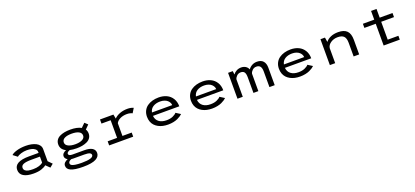

<svg xmlns="http://www.w3.org/2000/svg" viewBox="56 -1976 7538 3487"><g transform="rotate(-20 3825.0 -232.0)"><path d="M411 -512Q468.5 -512 518.2 -501.8Q568 -491.5 607 -471.8Q646 -452 668.2 -420Q690.5 -388 690.5 -347V-113L763 -39.5L699 14L625 -58.5Q592 -30 531 -9.5Q470 11 378.5 11Q254.5 11 186 -30Q117.5 -71 117.5 -152.5Q117.5 -311 404.5 -311H588.5V-328.5Q588.5 -363.5 560.5 -387.2Q532.5 -411 492 -420.5Q451.5 -430 402 -430Q344 -430 289.5 -413Q235 -396 212.5 -373.5L130 -436Q160.5 -467 236.5 -489.5Q312.5 -512 411 -512ZM396.5 -66.5Q461.5 -66.5 512.2 -82.5Q563 -98.5 588.5 -124V-239H422Q320 -239 271 -219.2Q222 -199.5 222 -154Q222 -121.5 244.8 -101.5Q267.5 -81.5 304.5 -74Q341.5 -66.5 396.5 -66.5Z M1271 -152Q1194.5 -152 1138 -166Q1080.5 -144 1080.5 -114Q1080.5 -72.5 1157 -72.5H1383.5Q1485.5 -72.5 1536.8 -40.5Q1588 -8.5 1588 52.5Q1588 86.5 1570.5 113.5Q1553 140.5 1515.8 161.2Q1478.5 182 1415.5 193Q1352.5 204 1267 204Q1182 204 1121.8 195Q1061.5 186 1026 168.8Q990.5 151.5 974.5 128.2Q958.5 105 958.5 74Q958.5 38.5 984.2 14.2Q1010 -10 1045.5 -23Q994 -52 994 -96.5Q994 -129 1016.8 -151.8Q1039.5 -174.5 1074 -187.5Q976 -234 976 -331Q976 -379 999.5 -414.8Q1023 -450.5 1064.5 -471.2Q1106 -492 1157.8 -502Q1209.5 -512 1271 -512Q1404.5 -512 1482 -468L1556 -541.5L1613 -488.5L1540 -415.5Q1564 -379 1564 -331Q1564 -283 1539.2 -247.2Q1514.5 -211.5 1472 -191.2Q1429.5 -171 1379.2 -161.5Q1329 -152 1271 -152ZM1271 -230Q1352.5 -230 1404.8 -256Q1457 -282 1457 -331.5Q1457 -382.5 1407.5 -408.2Q1358 -434 1271 -434Q1182.5 -434 1133 -408.2Q1083.5 -382.5 1083.5 -331.5Q1083.5 -282 1136 -256Q1188.5 -230 1271 -230ZM1049.5 60Q1049.5 81.5 1069.2 95.8Q1089 110 1138.5 118.5Q1188 127 1267.5 127Q1490 127 1490 56.5Q1490 29 1459.2 15Q1428.5 1 1357 1H1143Q1127.5 1 1109 -1.5Q1083 7 1066.2 22.5Q1049.5 38 1049.5 60Z M2125 -79.5H2304V0H1839.5V-79.5H2021.5V-420.5H1844V-500H2103.5L2119.5 -417Q2160 -460.5 2227.5 -486.2Q2295 -512 2376 -512Q2444.5 -512 2492.5 -489L2439.5 -402Q2428.5 -409.5 2400 -417.5Q2371.5 -425.5 2336.5 -425.5Q2259 -425.5 2202.2 -397Q2145.5 -368.5 2125 -325Z M3261.5 -89Q3246 -73 3223 -57.5Q3200 -42 3165.2 -25.5Q3130.5 -9 3081.8 1Q3033 11 2978.5 11Q2925 11 2877.8 0.5Q2830.5 -10 2791 -31.5Q2751.5 -53 2722.8 -84Q2694 -115 2678.2 -158.2Q2662.5 -201.5 2662.5 -253Q2662.5 -317 2687.8 -367.2Q2713 -417.5 2756.8 -448.8Q2800.5 -480 2857 -496Q2913.5 -512 2978.5 -512Q3065 -512 3132.5 -480.2Q3200 -448.5 3239.8 -384.2Q3279.5 -320 3279.5 -232H2770.5Q2777 -156.5 2831.8 -114.5Q2886.5 -72.5 2978.5 -72.5Q3049 -72.5 3100 -95Q3151 -117.5 3172.5 -145.5ZM2980 -433.5Q2899.5 -433.5 2844.2 -399.2Q2789 -365 2774.5 -296.5H3166Q3165.5 -320.5 3153.8 -344Q3142 -367.5 3120 -387.8Q3098 -408 3061.5 -420.8Q3025 -433.5 2980 -433.5Z M4111.5 -89Q4096 -73 4073 -57.5Q4050 -42 4015.2 -25.5Q3980.5 -9 3931.8 1Q3883 11 3828.5 11Q3775 11 3727.8 0.5Q3680.5 -10 3641 -31.5Q3601.5 -53 3572.8 -84Q3544 -115 3528.2 -158.2Q3512.5 -201.5 3512.5 -253Q3512.5 -317 3537.8 -367.2Q3563 -417.5 3606.8 -448.8Q3650.5 -480 3707 -496Q3763.5 -512 3828.5 -512Q3915 -512 3982.5 -480.2Q4050 -448.5 4089.8 -384.2Q4129.5 -320 4129.5 -232H3620.5Q3627 -156.5 3681.8 -114.5Q3736.5 -72.5 3828.5 -72.5Q3899 -72.5 3950 -95Q4001 -117.5 4022.5 -145.5ZM3830 -433.5Q3749.5 -433.5 3694.2 -399.2Q3639 -365 3624.5 -296.5H4016Q4015.5 -320.5 4003.8 -344Q3992 -367.5 3970 -387.8Q3948 -408 3911.5 -420.8Q3875 -433.5 3830 -433.5Z M4319.5 0V-500H4410.5L4418 -432.5Q4444.5 -468.5 4484.8 -489.8Q4525 -511 4573 -511Q4624.5 -511 4660.5 -487.5Q4696.5 -464 4712 -423.5Q4739 -463.5 4782.5 -487.2Q4826 -511 4879.5 -511Q4958.5 -511 4998.8 -465.5Q5039 -420 5039 -339V0H4937V-302Q4937 -368.5 4912.8 -399.5Q4888.5 -430.5 4839.5 -430.5Q4793 -430.5 4761.8 -400.5Q4730.5 -370.5 4723 -336.5V0H4628V-302.5Q4628 -370 4606.8 -400.2Q4585.5 -430.5 4537.5 -430.5Q4491.5 -430.5 4460.8 -400.5Q4430 -370.5 4422 -337.5V0Z M5811.5 -89Q5796 -73 5773 -57.5Q5750 -42 5715.2 -25.5Q5680.5 -9 5631.8 1Q5583 11 5528.5 11Q5475 11 5427.8 0.5Q5380.5 -10 5341 -31.5Q5301.5 -53 5272.8 -84Q5244 -115 5228.2 -158.2Q5212.5 -201.5 5212.5 -253Q5212.5 -317 5237.8 -367.2Q5263 -417.5 5306.8 -448.8Q5350.5 -480 5407 -496Q5463.5 -512 5528.5 -512Q5615 -512 5682.5 -480.2Q5750 -448.5 5789.8 -384.2Q5829.5 -320 5829.5 -232H5320.5Q5327 -156.5 5381.8 -114.5Q5436.5 -72.5 5528.5 -72.5Q5599 -72.5 5650 -95Q5701 -117.5 5722.5 -145.5ZM5530 -433.5Q5449.5 -433.5 5394.2 -399.2Q5339 -365 5324.5 -296.5H5716Q5715.5 -320.5 5703.8 -344Q5692 -367.5 5670 -387.8Q5648 -408 5611.5 -420.8Q5575 -433.5 5530 -433.5Z M6105 0V-500H6192L6206.5 -411Q6242 -458 6304 -484.8Q6366 -511.5 6448 -511.5Q6562.5 -511.5 6617 -456.2Q6671.5 -401 6671.5 -283V0H6564.5V-263.5Q6564.5 -351.5 6527.8 -389.8Q6491 -428 6408 -428Q6332 -428 6273.8 -388.2Q6215.5 -348.5 6208 -290V0Z M6925 -420.5V-500H7144.5V-668.5H7250V-500H7497.5V-420.5H7250V-74.5H7456.5V0H7144.5V-420.5Z"/></g></svg>

Font: League Mono Wide
Style: Regular
Weight: 400
Width: 8
Designer: Tyler Finck
Foundry: The League of Moveable Type / Tyler Finck
Version: Version 2.210